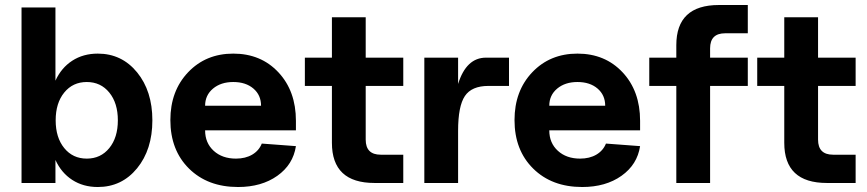

<svg xmlns="http://www.w3.org/2000/svg" viewBox="-20 -730 3457 766"><path d="M370.1 16.1Q312 16.1 268.3 -12.2Q224.6 -40.5 201.2 -91.8V0H65.9V-700.2H201.2V-408.2Q224.6 -459.5 268.3 -487.8Q312 -516.1 370.1 -516.1Q465.8 -516.1 526.9 -441.4Q587.9 -366.7 587.9 -250Q587.9 -133.3 526.9 -58.6Q465.8 16.1 370.1 16.1ZM236.3 -139.2Q270.5 -97.2 326.2 -97.2Q381.8 -97.2 416 -139.2Q450.2 -181.2 450.2 -250Q450.2 -318.8 416 -360.8Q381.8 -402.8 326.2 -402.8Q270.5 -402.8 236.3 -360.8Q202.1 -318.8 202.1 -250Q202.1 -181.2 236.3 -139.2Z M929.7 16.1Q808.6 16.1 734.1 -57.4Q659.7 -130.9 659.7 -251Q659.7 -367.2 730.5 -441.7Q801.3 -516.1 910.6 -516.1Q1021 -516.1 1090.8 -441.4Q1160.6 -366.7 1160.6 -248V-210H798.3Q798.3 -159.7 832.5 -128.4Q866.7 -97.2 921.4 -97.2Q959 -97.2 986.1 -113Q1013.2 -128.9 1024.4 -157.2L1160.6 -147Q1149.4 -73.2 1086.4 -28.6Q1023.4 16.1 929.7 16.1ZM1021.5 -308.1Q1021.5 -350.6 991 -376.7Q960.4 -402.8 910.6 -402.8Q861.3 -402.8 829.8 -376.5Q798.3 -350.1 798.3 -308.1Z M1474.1 0Q1304.2 0 1304.2 -160.2V-387.2H1196.3V-500H1304.2V-661.1H1439V-500H1588.9V-387.2H1439V-172.9Q1439 -112.8 1499 -112.8H1588.9V0Z M1672.9 0V-500H1807.6V-395Q1840.3 -500 1918.9 -500H2010.7V-387.2H1928.7Q1861.8 -387.2 1834.7 -346.9Q1807.6 -306.6 1807.6 -208V0Z M2302.7 16.1Q2181.6 16.1 2107.2 -57.4Q2032.7 -130.9 2032.7 -251Q2032.7 -367.2 2103.5 -441.7Q2174.3 -516.1 2283.7 -516.1Q2394 -516.1 2463.9 -441.4Q2533.7 -366.7 2533.7 -248V-210H2171.4Q2171.4 -159.7 2205.6 -128.4Q2239.7 -97.2 2294.4 -97.2Q2332 -97.2 2359.1 -113Q2386.2 -128.9 2397.5 -157.2L2533.7 -147Q2522.5 -73.2 2459.5 -28.6Q2396.5 16.1 2302.7 16.1ZM2394.5 -308.1Q2394.5 -350.6 2364 -376.7Q2333.5 -402.8 2283.7 -402.8Q2234.4 -402.8 2202.9 -376.5Q2171.4 -350.1 2171.4 -308.1Z M2678.2 -549.8Q2678.2 -710 2848.1 -710H2963.4V-597.2H2873Q2813 -597.2 2813 -537.1V-500H2963.4V-387.2H2813V0H2678.2V-387.2H2570.3V-500H2678.2Z M3278.8 0Q3108.9 0 3108.9 -160.2V-387.2H3001V-500H3108.9V-661.1H3243.7V-500H3393.6V-387.2H3243.7V-172.9Q3243.7 -112.8 3303.7 -112.8H3393.6V0Z"/></svg>

Font: Uncut Sans
Style: Bold
Weight: 700
Designer: Kasper Nordkvist
Foundry: UNCUT.wtf
Version: Version 1.304;Glyphs 3.2 (3246)